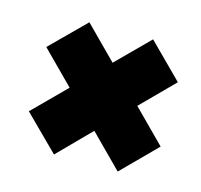

<svg xmlns="http://www.w3.org/2000/svg" viewBox="-60 -463 464 444"><g transform="rotate(15 172.5 -241.0)"><path d="M337 -318 260.5 -241 337 -164 256 -82.5 179.5 -159.5 103.5 -82.5 21.5 -164 98.5 -241 22 -318 103.5 -399 179.5 -322.5 256 -399Z"/></g></svg>

Font: Anybody Wide
Style: Bold
Weight: 700
Width: 7
Designer: Tyler Finck
Foundry: Etcetera Type Company
Version: Version 1.000; ttfautohint (v1.8)